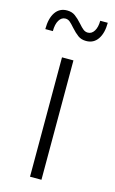

<svg xmlns="http://www.w3.org/2000/svg" viewBox="-113 -765 487 811"><g transform="rotate(15 130.5 -359.5)"><path d="M106 -522H156V0H106ZM119 -655Q106 -670 97.5 -677Q89 -684 78 -684Q61 -684 50.5 -666.5Q40 -649 40 -619H7Q7 -666 25 -692.5Q43 -719 76 -719Q97 -719 111.5 -708.5Q126 -698 143 -679Q155 -665 164 -658Q173 -651 184 -651Q201 -651 211.5 -668Q222 -685 222 -713H255Q255 -668 237 -641.5Q219 -615 186 -615Q165 -615 150.5 -625.5Q136 -636 119 -655Z"/></g></svg>

Font: Montserrat Alternates Light
Style: Regular
Weight: 300
Designer: Julieta Ulanovsky
Foundry: Julieta Ulanovsky
Version: Version 7.200